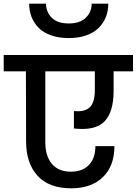

<svg xmlns="http://www.w3.org/2000/svg" viewBox="-44 -1038 740 1039"><path d="M-23.9 -651.9V-740.2H675.8V-651.9H570.8V-546.9Q570.8 -431.2 521 -380.4Q471.2 -329.6 356 -342.8V-437Q415.5 -431.2 442.4 -458Q469.2 -484.9 469.2 -549.8V-651.9H201.2V-269Q201.2 -192.9 237.1 -150.9Q272.9 -108.9 339.8 -108.9Q402.3 -108.9 437.3 -145.5Q472.2 -182.1 472.2 -247.1H575.2Q575.2 -139.6 512.5 -79.3Q449.7 -19 341.8 -19Q220.7 -19 158.9 -87.2Q97.2 -155.3 97.2 -272L96.2 -651.9ZM328.1 -832Q273.9 -832 231.9 -846.9Q189.9 -861.8 164.8 -887.7Q139.6 -913.6 126.7 -946.5Q113.8 -979.5 113.8 -1018.1H205.1Q205.1 -973.1 236.1 -942.1Q267.1 -911.1 328.1 -911.1Q389.2 -911.1 420.7 -942.4Q452.1 -973.6 452.1 -1018.1H542Q542 -979.5 529.1 -946.5Q516.1 -913.6 490.7 -887.7Q465.3 -861.8 423.6 -846.9Q381.8 -832 328.1 -832Z"/></svg>

Font: SVN-Poppins Medium
Style: Regular
Weight: 500
Designer: Ninad Kale (Devanagari), Jonny Pinhorn (Latin)
Foundry: Indian Type Foundry
Version: Version 3.002 2017